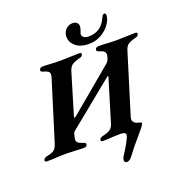

<svg xmlns="http://www.w3.org/2000/svg" viewBox="-224 -1031 1314 1393"><g transform="rotate(-20 433.0 -335.0)"><path d="M415 -798Q415 -830 436.5 -853Q458 -876 489 -876Q509 -876 521.5 -865.5Q534 -855 534 -838Q534 -823 526 -803Q519 -787 519 -778Q519 -764 532 -754.5Q545 -745 571 -745Q666 -745 707 -838Q714 -853 718.5 -857.5Q723 -862 731 -862Q742 -862 742 -847Q742 -817 717.5 -780.5Q693 -744 649.5 -718.5Q606 -693 551 -693Q490 -693 452.5 -723Q415 -753 415 -798ZM499 186Q499 183 501 175Q504 163 512 153Q529 128 552.5 86.5Q576 45 580 31Q582 26 582 18Q582 8 572 3Q562 -2 540 -2Q522 -2 476 0Q442 3 406 3Q398 3 393.5 -1Q389 -5 391 -11Q395 -27 419 -32Q459 -41 477 -54Q495 -67 504 -97L602 -420Q604 -425 602 -427Q600 -429 596 -426L241 -137Q235 -132 232.5 -128.5Q230 -125 228 -117L223 -98Q219 -86 219 -74Q219 -58 230.5 -49.5Q242 -41 270 -32Q280 -29 283.5 -24.5Q287 -20 284 -12Q281 3 262 3Q226 3 185 0Q135 -2 117 -2Q98 -2 50 0Q11 3 -27 3Q-34 3 -38.5 -1Q-43 -5 -41 -11Q-37 -27 -14 -32Q27 -40 43.5 -53Q60 -66 70 -97L211 -551Q217 -569 217 -581Q217 -596 206 -604Q195 -612 168 -619Q149 -623 154 -640Q155 -646 163 -650.5Q171 -655 178 -655Q214 -655 252 -652Q298 -650 317 -650Q335 -650 387 -652Q439 -654 463 -654Q480 -654 477 -640Q474 -631 468 -626.5Q462 -622 449 -619Q406 -608 389 -594Q372 -580 363 -550L270 -241L268 -229Q268 -226 270 -226Q275 -226 284 -234L622 -517Q634 -529 638 -539L642 -550Q648 -567 648 -578Q648 -593 636.5 -602.5Q625 -612 599 -619Q581 -624 585 -640Q587 -647 594.5 -651Q602 -655 610 -655Q647 -655 684 -652Q732 -650 750 -650Q768 -650 818 -652Q870 -654 894 -654Q911 -654 908 -640Q905 -631 899 -626.5Q893 -622 880 -619Q837 -608 821 -594.5Q805 -581 796 -550L656 -96Q652 -85 652 -73Q652 -57 665.5 -46.5Q679 -36 708 -30Q716 -29 716 -22Q716 -17 712 -11Q708 -2 686 24Q664 50 658 57Q592 134 565 172Q541 206 519 206Q509 206 504 200.5Q499 195 499 186Z"/></g></svg>

Font: EB Garamond
Style: Bold Italic
Weight: 700
Italic angle: -17.2°
Designer: Georg Duffner and Octavio Pardo
Foundry: Georg Duffner
Version: Version 1.000